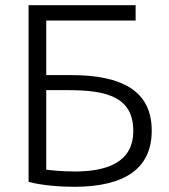

<svg xmlns="http://www.w3.org/2000/svg" viewBox="-20 -713 652 739"><path d="M90 -693V-13C138 0 209 6 265 6C461 6 564 -65 564 -210C564 -363 450 -424 253 -424H158V-634H502V-693ZM244 -366C396 -366 493 -337 493 -209C493 -86 388 -53 268 -53C217 -53 183 -57 158 -60V-366Z"/></svg>

Font: Repo Light
Style: Regular
Weight: 300
Designer: Stefan Peev
Foundry: Context Ltd
Version: Version 001.502